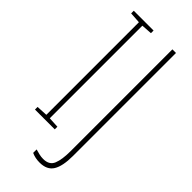

<svg xmlns="http://www.w3.org/2000/svg" viewBox="-281 -760 981 981"><g transform="rotate(45 209.5 -269.5)"><path d="M181 0H38V-19L98 -22V-691L38 -695V-714H181V-695L123 -691V-22L181 -19ZM246 175Q214 175 188 163V138Q202 142 216.5 145.5Q231 149 246 149Q290 149 303.5 115.5Q317 82 317 23V-714H343V30Q343 104 321 139.5Q299 175 246 175Z"/></g></svg>

Font: Noto Sans ExtraCondensed Thin
Style: Regular
Weight: 100
Width: 2
Designer: Monotype Design Team
Foundry: Monotype Imaging Inc.
Version: Version 2.013; ttfautohint (v1.8.4.7-5d5b)